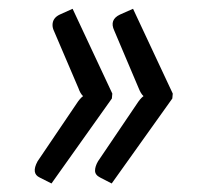

<svg xmlns="http://www.w3.org/2000/svg" viewBox="-20 -484 478 439"><path d="M204.1 -115.2 293 -246.6Q300.8 -258.8 308.1 -264.2Q301.8 -270 296.9 -282.7L241.2 -414.1Q229.5 -439 254.4 -450.7L284.2 -463.9L375 -270L374 -258.8L235.4 -64.5L209 -78.1Q197.3 -84 197.3 -93.8Q197.3 -103.5 204.1 -115.2ZM100.1 -426.8Q100.1 -442.9 116.7 -450.7L146 -463.9L236.8 -270L235.8 -258.8L97.7 -64.5L70.8 -78.1Q50.8 -87.4 65.9 -115.2L154.8 -246.6Q162.6 -258.8 169.9 -264.2Q163.6 -270 159.2 -282.7L103 -414.1Q100.1 -420.4 100.1 -426.8Z"/></svg>

Font: Lato-Italic
Style: Italic
Weight: 400
Italic angle: -7°
Designer: Lukasz Dziedzic
Foundry: tyPoland Lukasz Dziedzic
Version: Version 1.104; Western+Polish opensource